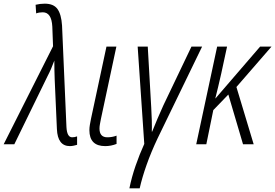

<svg xmlns="http://www.w3.org/2000/svg" viewBox="-69 -786 1499 1046"><path d="M312 10Q322 10 333 7.5Q344 5 351 3V-43Q338 -38 324 -38Q296 -38 293 -94L269 -647Q265 -708 244 -737Q223 -766 175 -766Q149 -766 125 -760L128 -713Q144 -719 164 -719Q212 -719 216 -641L220 -534L-49 0H9L190 -371Q210 -409 227 -456Q227 -429 227.5 -403.5Q228 -378 229 -353L241 -83Q245 10 312 10Z M504 10Q536 10 566 -2V-47Q542 -38 516 -38Q473 -38 473 -86Q473 -97 475.5 -110Q478 -123 481 -139L565 -532H511L427 -140Q423 -121 420.5 -105.5Q418 -90 418 -77Q418 10 504 10Z M636 240H692Q705 182 729.5 112.5Q754 43 790 -33L1032 -532H974L821 -212Q787 -137 760 -69H758Q759 -89 758 -129.5Q757 -170 755 -199L736 -532H681L717 -2Q691 55 669.5 117.5Q648 180 636 240Z M1000 0H1055L1093 -186L1175 -271L1255 0H1313L1219 -312L1410 -532H1348L1105 -250H1104Q1112 -282 1120 -315Q1128 -348 1136 -384L1168 -532H1114Z"/></svg>

Font: Noto Sans Display SemiCondensed Light
Style: Italic
Weight: 300
Width: 4
Italic angle: -12°
Designer: Monotype Design Team
Foundry: Monotype Imaging Inc.
Version: Version 1.900